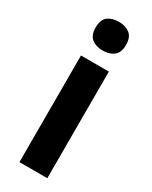

<svg xmlns="http://www.w3.org/2000/svg" viewBox="-199 -807 677 853"><g transform="rotate(30 139.5 -380.5)"><path d="M140 -761Q174 -761 196 -744Q218 -727 218 -687Q218 -648 196 -631Q174 -614 140 -614Q106 -614 84 -631Q62 -648 62 -687Q62 -728 83.5 -744.5Q105 -761 140 -761ZM211 -547V0H68V-547Z"/></g></svg>

Font: Noto Sans Khmer UI SemiCondensed
Style: Bold
Weight: 700
Width: 4
Designer: Danh Hong and the Monotype Design Team
Foundry: Monotype Imaging Inc.
Version: Version 2.002; ttfautohint (v1.8.4.7-5d5b)